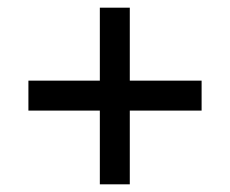

<svg xmlns="http://www.w3.org/2000/svg" viewBox="-20 -500 599 500"><path d="M240 -20V-212H54V-290H240V-480H318V-290H505V-212H318V-20Z"/></svg>

Font: Cairo Medium
Style: Regular
Weight: 500
Designer: Mohamed Gaber, Accademia di Belle Arti di Urbino
Foundry: Kief Type Foundry, Accademia di Belle Arti di Urbino
Version: Version 3.117